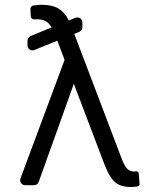

<svg xmlns="http://www.w3.org/2000/svg" viewBox="-20 -761 660 789"><path d="M474.1 0.4Q454.5 -7.1 438.9 -27.7Q422.9 -49 407.3 -90.6L283.4 -416.5L139.2 -13.8Q137.1 -7.8 131.7 -3.9Q126.4 0 119.7 0H83.8Q74.9 0 68.9 -6Q62.9 -12.1 62.9 -20.6Q62.9 -24.9 64.3 -28.1L245.4 -514.9L215.6 -593.8L121.8 -555.8Q117.2 -554 113.6 -554Q105.1 -554 99.1 -560Q93 -566.1 93 -574.9V-593.4Q93 -599.8 96.6 -605.1Q100.1 -610.4 105.8 -612.9L192.1 -648.4Q181.5 -666.5 167.6 -674Q154.1 -681.1 135.7 -681.8Q127.1 -681.8 121.8 -681.5H121.4Q115.8 -681.1 111.3 -684.8Q106.9 -688.6 106.5 -694.6L105.1 -723.7Q104.8 -729 108.1 -733.3Q111.5 -737.6 116.5 -738.3Q120 -739 127.1 -739.7Q143.8 -741.5 153.1 -741.5Q196.7 -740.8 221.6 -725.1Q246.8 -709.5 262.8 -676.8L289.8 -687.9Q293 -689.3 297.6 -689.3Q306.1 -689.3 312.3 -683.2Q318.5 -677.2 318.5 -668.7V-649.5Q318.5 -643.1 315 -637.8Q311.4 -632.5 305.8 -630L285.2 -621.8L478 -114.3Q490.4 -79.9 502.1 -68.2Q513.8 -56.1 530.5 -56.1Q533 -56.1 535.3 -56.5Q537.6 -56.8 540.5 -56.8Q544 -56.8 546.9 -54.3Q549.7 -51.8 550.1 -48.3L553.6 -5Q554 -1.4 552 1.2Q550.1 3.9 546.5 4.6Q534.1 7.5 519.2 7.5Q493.6 7.5 474.1 0.4Z"/></svg>

Font: DeltaSans Light
Style: Regular
Weight: 300
Designer: Rasmus Andersson
Foundry: rsms
Version: Version 3.012